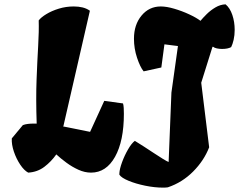

<svg xmlns="http://www.w3.org/2000/svg" viewBox="-20 -776 1088 874"><path d="M108.4 9.8Q89.8 0 72 -26.6Q54.2 -53.2 43.2 -85.7Q32.2 -118.2 33.7 -146L84 -206.5Q94.2 -210.4 106.7 -211.9Q119.1 -213.4 131.3 -213.4H147Q143.1 -326.2 146.5 -413.8Q149.9 -501.5 153.8 -567.9Q157.7 -634.3 156.2 -683.1Q167 -697.3 191.2 -711.9Q215.3 -726.6 247.8 -736.6Q280.3 -746.6 315.4 -746.6Q337.4 -746.6 355.7 -742.2Q374 -737.8 389.2 -727.1L268.1 -199.7L273.9 -199.2L390.1 -175.8L454.6 -316.9L540 -305.2Q542.5 -296.9 543.2 -284.2Q543.9 -271.5 543.9 -257.8Q543.9 -134.3 503.7 -62.3Q463.4 9.8 394.5 9.8Q365.7 9.8 337.2 -3.2Q308.6 -16.1 282.7 -35.2Q256.8 -54.2 236.3 -73.2Q213.4 -40.5 181.9 -16.6Q150.4 7.3 108.4 9.8ZM722.7 78.1Q683.6 78.1 640.9 69.3Q598.1 60.5 565.7 47.1Q533.2 33.7 523.4 19.5V12.7Q524.4 -6.8 535.6 -37.6Q546.9 -68.4 563 -96.2Q579.1 -124 593.8 -134.8Q611.8 -124 635 -108.9Q658.2 -93.8 681.2 -78.6Q704.1 -63.5 721.9 -52.5Q739.7 -41.5 747.6 -38.6L760.3 -354.5L790 -566.4L728.5 -574.2L714.4 -468.8L633.8 -451.2Q617.7 -471.2 603.8 -513.2Q589.8 -555.2 589.8 -599.6Q589.8 -663.6 624.3 -705.1Q658.7 -746.6 711.9 -746.6Q738.3 -746.6 773.2 -736.3Q808.1 -726.1 840.8 -710.9Q873.5 -695.8 892.6 -681.2Q903.8 -694.8 921.4 -712.2Q939 -729.5 960.9 -742.4Q982.9 -755.4 1006.8 -756.3Q1026.9 -739.7 1037.6 -708Q1048.3 -676.3 1048.3 -640.1Q1048.3 -615.7 1043.5 -594.7Q1038.6 -573.7 1032.2 -561.5Q1017.1 -553.2 990.7 -553.2Q978.5 -553.2 967 -555.7Q955.6 -558.1 950.2 -563H947.3L896 -399.4L932.1 -105.5Q908.7 -44.9 859.1 4.9Q809.6 54.7 744.1 76.7Q734.9 78.1 722.7 78.1Z"/></svg>

Font: Fruktur
Style: Italic
Weight: 400
Italic angle: -8°
Designer: Viktoriya Grabowska, Eben Sorkin
Foundry: Viktoriya Grabowska
Version: Version 1.008; ttfautohint (v1.8.4.7-5d5b)